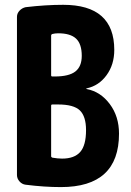

<svg xmlns="http://www.w3.org/2000/svg" viewBox="-20 -760 540 790"><path d="M235.4 -107.4Q286.1 -107.4 310.1 -134.8Q334 -162.1 334 -224.6Q334 -281.2 308.6 -305.7Q283.2 -330.1 219.7 -330.1H195.3Q190.4 -330.1 190.4 -325.2V-117.2Q190.4 -113.3 195.3 -111.3Q217.8 -107.4 235.4 -107.4ZM190.4 -613.3V-450.2Q190.4 -445.3 195.3 -445.3H205.1Q263.7 -445.3 290 -465.8Q316.4 -486.3 316.4 -530.3Q316.4 -579.1 293 -601.1Q269.5 -623 219.7 -623Q206.1 -623 195.3 -620.1Q190.4 -618.2 190.4 -613.3ZM336.9 -393.6Q393.6 -382.8 431.6 -332Q469.7 -281.2 469.7 -210Q469.7 9.8 230.5 9.8Q162.1 9.8 85 0Q70.3 -2 60.1 -13.7Q49.8 -25.4 49.8 -40V-690.4Q49.8 -705.1 60.5 -716.3Q71.3 -727.5 85.9 -730.5Q168 -740.2 240.2 -740.2Q450.2 -740.2 450.2 -554.7Q450.2 -494.1 418.5 -450.7Q386.7 -407.2 336.9 -396.5Q335 -396.5 335 -395Q335 -393.6 336.9 -393.6Z"/></svg>

Font: Rounded-L Mgen+ 1m bold
Style: Bold
Weight: 700
Designer: [Source Han Sans]
Ryoko NISHIZUKA  (kana & ideographs); Paul D. Hunt (Latin, Greek & Cyrillic); Wenlong ZHANG  (bopomofo
Version: Version 1.059.20150602